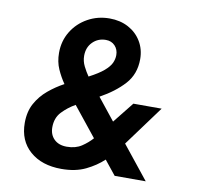

<svg xmlns="http://www.w3.org/2000/svg" viewBox="-84 -844 969 943"><g transform="rotate(10 400.5 -372.5)"><path d="M282 12Q184 12 125 -39.5Q66 -91 66 -180Q66 -236 88.5 -277Q111 -318 147.5 -348.5Q184 -379 225 -401Q204 -431 188 -467Q172 -503 172 -548Q172 -607 201 -654.5Q230 -702 279.5 -729.5Q329 -757 388 -757Q441 -757 482 -735Q523 -713 546.5 -674Q570 -635 570 -586Q570 -511 524 -460.5Q478 -410 405 -370L492 -261L575 -365H716L569 -165L701 0H546L489 -71Q453 -37 402.5 -12.5Q352 12 282 12ZM296 -555Q296 -528 308.5 -503Q321 -478 335 -458Q383 -483 408 -504.5Q433 -526 442 -545.5Q451 -565 451 -585Q451 -613 433.5 -631.5Q416 -650 388 -650Q349 -650 322.5 -623.5Q296 -597 296 -555ZM203 -182Q203 -145 226 -122.5Q249 -100 289 -100Q333 -100 363 -120Q393 -140 414 -164L297 -310Q260 -289 231.5 -259Q203 -229 203 -182Z"/></g></svg>

Font: Plus Jakarta Sans
Style: Bold Italic
Weight: 700
Italic angle: -8°
Designer: Gumpita Rahayu
Foundry: Tokotype
Version: Version 2.071; ttfautohint (v1.8.4.7-5d5b);gftools[0.9.29]